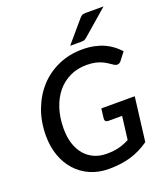

<svg xmlns="http://www.w3.org/2000/svg" viewBox="-165 -1042 1009 1163"><g transform="rotate(-20 339.5 -460.0)"><path d="M354 -83Q377 -83 397 -85.2Q417 -87.5 434.8 -92Q452.5 -96.5 468.8 -103Q485 -109.5 501 -118L519.5 -267H430Q419.5 -267 413.8 -273Q408 -279 409 -288L416.5 -352.5H632L597 -69.5Q569.5 -50 540.5 -35.5Q511.5 -21 479.5 -11.2Q447.5 -1.5 411.8 3.2Q376 8 335 8Q269.5 8 215.8 -15.8Q162 -39.5 124 -81.8Q86 -124 65.2 -182.5Q44.5 -241 44.5 -310Q44.5 -402 73.8 -478.8Q103 -555.5 154.2 -611Q205.5 -666.5 276 -697.2Q346.5 -728 429 -728Q472 -728 507 -720.5Q542 -713 570.2 -700Q598.5 -687 621 -669.5Q643.5 -652 662 -632L626 -585Q617 -572 604.5 -569.2Q592 -566.5 579 -575Q566 -583 552.2 -592.8Q538.5 -602.5 520.2 -611Q502 -619.5 478 -625Q454 -630.5 421 -630.5Q363 -630.5 315 -608Q267 -585.5 232.5 -544Q198 -502.5 179 -444Q160 -385.5 160 -314Q160 -260 173.8 -217.2Q187.5 -174.5 213 -144.8Q238.5 -115 274.2 -99Q310 -83 354 -83ZM640.5 -928.5 475.5 -785.5Q466 -777.5 458.5 -775.5Q451 -773.5 439.5 -773.5H369L485.5 -910Q490.5 -916.5 495 -920Q499.5 -923.5 504.5 -925.5Q509.5 -927.5 515.8 -928Q522 -928.5 530.5 -928.5Z"/></g></svg>

Font: Lato Semibold
Style: Italic
Weight: 600
Italic angle: -7°
Designer: Lukasz Dziedzic
Foundry: tyPoland Lukasz Dziedzic
Version: Version 2.006; 2014-01-15